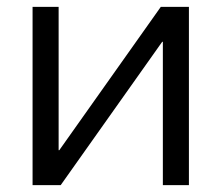

<svg xmlns="http://www.w3.org/2000/svg" viewBox="-20 -540 646 560"><path d="M151 -102H153L449 -520H531V0H455V-418H453L157 0H75V-520H151Z"/></svg>

Font: M PLUS 1p
Style: Regular
Weight: 400
Version: Version 1.062